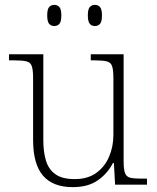

<svg xmlns="http://www.w3.org/2000/svg" viewBox="-20 -759 645 789"><path d="M279 10Q197 10 156.5 -37.5Q116 -85 116 -184V-439Q116 -472 110.5 -487.5Q105 -503 88 -507Q71 -511 38 -511H17V-536H158V-183Q158 -136 168.5 -100Q179 -64 207 -43.5Q235 -23 287 -23Q340 -23 375 -48Q410 -73 428 -114.5Q446 -156 446 -205V-438Q446 -472 440.5 -487.5Q435 -503 418 -507Q401 -511 368 -511H353V-536H488V-97Q488 -64 493.5 -48.5Q499 -33 514 -29Q529 -25 558 -25H584V0H453L448 -89H444Q422 -46 382 -18Q342 10 279 10ZM370 -652Q357 -652 349 -661Q341 -670 341 -696Q341 -721 349 -730Q357 -739 370 -739Q383 -739 391 -730Q399 -721 399 -696Q399 -670 391 -661Q383 -652 370 -652ZM203 -652Q190 -652 182 -661Q174 -670 174 -696Q174 -721 182 -730Q190 -739 203 -739Q216 -739 224 -730Q232 -721 232 -696Q232 -670 224 -661Q216 -652 203 -652Z"/></svg>

Font: Noto Serif Hentaigana ExtraLight
Style: Regular
Weight: 200
Designer: Kazuhiro Yamada
Foundry: nipponia
Version: Version 1.000